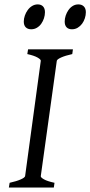

<svg xmlns="http://www.w3.org/2000/svg" viewBox="-20 -835 402 855"><path d="M301.8 -594.2Q271 -587.4 252.4 -579.1Q233.9 -570.8 232.9 -564L161.6 -50.8Q160.6 -44.9 175.8 -36.4Q190.9 -27.8 222.7 -21L219.7 0H19.5L22.9 -21Q53.7 -27.8 72 -35.9Q90.3 -43.9 91.8 -50.8L161.6 -564Q162.6 -569.8 147.5 -578.6Q132.3 -587.4 101.6 -594.2L105 -615.2H304.7ZM180.2 -780.8Q180.2 -767.1 175.8 -753.7Q171.4 -740.2 163.6 -729.2Q155.8 -718.3 144.3 -711.4Q132.8 -704.6 119.1 -704.6Q103.5 -704.6 94.7 -713.4Q85.9 -722.2 85.9 -738.8Q85.9 -752 90.6 -765.4Q95.2 -778.8 103.3 -790Q111.3 -801.3 122.8 -808.3Q134.3 -815.4 147.9 -815.4Q163.1 -815.4 171.6 -806.4Q180.2 -797.4 180.2 -780.8ZM362.3 -780.8Q362.3 -767.1 357.9 -753.7Q353.5 -740.2 345.5 -729.2Q337.4 -718.3 325.9 -711.4Q314.5 -704.6 300.3 -704.6Q285.2 -704.6 276.6 -713.4Q268.1 -722.2 268.1 -738.8Q268.1 -752 272.5 -765.4Q276.9 -778.8 284.7 -790Q292.5 -801.3 303.7 -808.3Q314.9 -815.4 329.1 -815.4Q344.2 -815.4 353.3 -806.4Q362.3 -797.4 362.3 -780.8Z"/></svg>

Font: Gentium
Style: Italic
Weight: 400
Italic angle: -7°
Designer: J. Victor Gaultney
Version: Version 1.02; 2005; OFL release